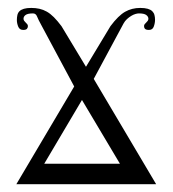

<svg xmlns="http://www.w3.org/2000/svg" viewBox="-20 -474 444 494"><path d="M381.8 0H22L170.9 -251.5L86.4 -409.2Q78.6 -423.3 75.4 -431.4Q72.3 -439.5 64.9 -439.5Q51.3 -439.5 45.9 -435.5Q40.5 -431.6 40.5 -425.8Q40.5 -422.9 42.2 -420.4Q43.9 -418 46.1 -416Q48.3 -414.1 50 -411.9Q51.8 -409.7 51.8 -406.7Q51.8 -402.8 49.3 -399.9Q46.9 -397 39.6 -397Q30.3 -397 26.9 -405.5Q23.4 -414.1 23.4 -422.4Q23.4 -429.2 24.7 -435.1Q25.9 -440.9 30 -445.1Q34.2 -449.2 41.5 -451.4Q48.8 -453.6 60.5 -453.6Q71.8 -453.6 81.5 -451.4Q91.3 -449.2 100.3 -444.1Q109.4 -439 118.7 -429.7Q127.9 -420.4 138.2 -406.7L201.2 -302.2L264.2 -406.7Q284.7 -434.1 302 -443.8Q319.3 -453.6 340.8 -453.6Q352.5 -453.6 360.1 -451.4Q367.7 -449.2 371.8 -445.1Q376 -440.9 377.4 -435.3Q378.9 -429.7 378.9 -423.3Q378.9 -414.6 375.7 -405.8Q372.6 -397 363.3 -397Q356 -397 353.3 -399.7Q350.6 -402.3 350.6 -406.7Q350.6 -409.7 352.3 -411.9Q354 -414.1 356.2 -416Q358.4 -418 360.1 -420.4Q361.8 -422.9 361.8 -425.8Q361.8 -431.2 356.4 -435.3Q351.1 -439.5 337.4 -439.5Q333.5 -439.5 328.4 -438Q323.2 -436.5 317.6 -433.1Q312 -429.7 306.6 -424.8Q301.3 -419.9 297.9 -413.6L221.2 -271ZM288.6 -52.7 190.9 -216.8 93.8 -52.7Z"/></svg>

Font: Cardo
Style: Bold
Weight: 700
Designer: David J. Perry
Foundry: David J. Perry
Version: Version 1.0011